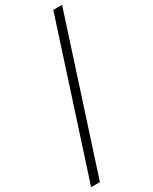

<svg xmlns="http://www.w3.org/2000/svg" viewBox="-282 -889 860 1079"><g transform="rotate(-30 148.5 -349.5)"><path d="M-37 135 277 -834H334L20 135Z"/></g></svg>

Font: Baskervville
Style: Bold Italic
Weight: 700
Italic angle: -18°
Version: Version 1.100